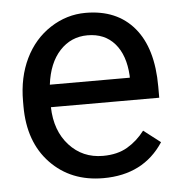

<svg xmlns="http://www.w3.org/2000/svg" viewBox="-45 -605 611 648"><g transform="rotate(-5 260.5 -281.5)"><path d="M32 -266V-283Q32 -364 62.5 -427Q93 -490 148.5 -526Q204 -562 268 -562Q374 -562 432.5 -492.5Q491 -423 491 -293V-255H124Q126 -175 171 -125.5Q216 -76 285 -76Q334 -76 368 -96Q402 -116 427 -149L484 -105Q416 -1 280 -1Q170 -1 101 -73Q32 -145 32 -266ZM127 -331H398V-338Q394 -408 360 -447Q326 -486 268 -486Q212 -486 174 -445Q136 -404 127 -331Z"/></g></svg>

Font: lipipragatuchhi
Style: Regular
Weight: 400
Designer: Abhinash Majhi
Version: Version 1.000